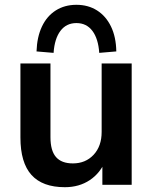

<svg xmlns="http://www.w3.org/2000/svg" viewBox="-20 -769 636 799"><path d="M250 10Q157 10 111 -40.9Q65 -91.9 65 -197V-505H190V-198Q190 -142 213 -115.5Q236 -89 283.3 -89Q336 -89 369.5 -124.8Q403 -160.7 403 -220V-505H528V0H406V-103H420Q398 -49 353.7 -19.5Q309.4 10 250 10ZM203 -549 132 -555Q134 -615 154.5 -658.5Q175 -702 212 -725.5Q249 -749 298 -749Q347 -749 384 -725.5Q421 -702 442 -658.5Q463 -615 464 -555L393 -549Q389 -608 364.5 -640.5Q340 -673 298 -673Q256 -673 231.5 -640.5Q207 -608 203 -549Z"/></svg>

Font: Mulish ExtraLight
Style: Regular
Weight: 200
Designer: Vernon Adams
Foundry: Vernon Adams
Version: Version 3.603